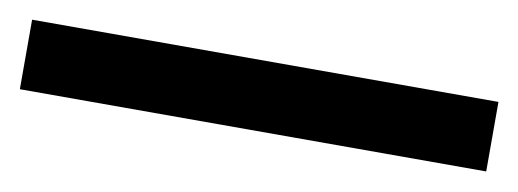

<svg xmlns="http://www.w3.org/2000/svg" viewBox="-26 10 602 223"><g transform="rotate(10 275.0 121.0)"><path d="M0 162V80H550V162Z"/></g></svg>

Font: M PLUS Code Latin SemiExpanded Medium
Style: Regular
Weight: 500
Width: 6
Designer: Coji Morishita
Foundry: UNDERFOREST DESIGN
Version: Version 1.002; ttfautohint (v1.8.3)